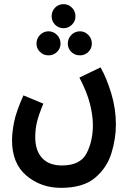

<svg xmlns="http://www.w3.org/2000/svg" viewBox="-20 -676 631 926"><path d="M38 0Q38 113 108 171.5Q178 230 274 230Q381 230 438.5 181.5Q496 133 517.5 62.5Q539 -8 539 -75Q539 -152 516.5 -226Q494 -300 465 -351L363 -302Q400 -231 414 -174.5Q428 -118 428 -73Q428 5 397.5 63.5Q367 122 279 122Q216 122 183 86Q150 50 150 -14Q150 -54 158.5 -88.5Q167 -123 189 -176L93 -216Q58 -138 48 -87.5Q38 -37 38 0ZM287 -540Q310 -540 327 -557Q344 -574 344 -597Q344 -622 327 -639Q310 -656 287 -656Q262 -656 245.5 -639Q229 -622 229 -597Q229 -574 245.5 -557Q262 -540 287 -540ZM214 -409Q238 -409 255 -425.5Q272 -442 272 -466Q272 -490 255 -507.5Q238 -525 214 -525Q190 -525 173 -507.5Q156 -490 156 -466Q156 -442 173 -425.5Q190 -409 214 -409ZM366 -409Q389 -409 406 -425.5Q423 -442 423 -466Q423 -490 406 -507.5Q389 -525 366 -525Q341 -525 324 -507.5Q307 -490 307 -466Q307 -442 324 -425.5Q341 -409 366 -409Z"/></svg>

Font: Noto Sans Arabic UI ExtraCondensed Semi
Style: Regular
Weight: 600
Width: 3
Designer: Nadine Chahine - Monotype Design Team
Foundry: Monotype Imaging Inc.
Version: Version 1.900